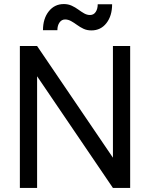

<svg xmlns="http://www.w3.org/2000/svg" viewBox="-20 -927 741 947"><path d="M537 0 78 -676V-700H163L622 -24V0ZM78 0V-700H163V0ZM537 0V-700H622V0ZM431 -777Q409 -777 392 -785Q375 -793 360 -804Q345 -815 330.5 -823Q316 -831 301 -831Q284 -831 273.5 -816Q263 -801 263 -778H192Q192 -835 220.5 -871Q249 -907 295 -907Q316 -907 333.5 -899Q351 -891 366 -880Q381 -869 395 -861Q409 -853 424 -853Q442 -853 452 -868Q462 -883 462 -906H533Q533 -849 505 -813Q477 -777 431 -777Z"/></svg>

Font: Fustat Medium
Style: Regular
Weight: 500
Designer: Mohamed Gaber, Khaled Hosny, Laura Garcia Mut
Foundry: Kief Type Foundry, Alif Type Foundry, Hard Type Foundry
Version: Version 1.007